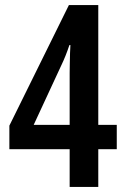

<svg xmlns="http://www.w3.org/2000/svg" viewBox="-20 -738 494 758"><path d="M441 -149H368V0H255V-149H17V-242L252 -718H368V-245H441ZM255 -450Q255 -462 255.5 -484.5Q256 -507 256.5 -529Q257 -551 258 -560H254Q239 -515 222 -480L113 -245H255Z"/></svg>

Font: Noto Sans ExtraCondensed SemiBold
Style: Regular
Weight: 600
Width: 2
Designer: Monotype Design Team
Foundry: Monotype Imaging Inc.
Version: Version 2.013; ttfautohint (v1.8.4.7-5d5b)